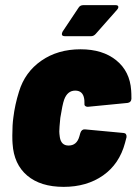

<svg xmlns="http://www.w3.org/2000/svg" viewBox="-20 -720 532 748"><path d="M29 -160Q28 -170 28 -192Q28 -234 32 -262Q38 -312 54 -363Q77 -439 141 -483.5Q205 -528 294 -528Q380 -528 433 -485Q486 -442 491 -368Q492 -357 492 -335Q491 -321 477 -319L323 -304H321Q315 -304 311.5 -307.5Q308 -311 309 -318Q309 -330 308 -335Q303 -367 273 -367Q243 -367 230 -332Q223 -312 215 -261Q211 -221 211 -208Q211 -200 213 -186Q218 -153 247 -153Q279 -153 289 -188L293 -202Q298 -217 311 -216L461 -202Q474 -201 473 -186L467 -163Q445 -81 381.5 -36.5Q318 8 228 8Q138 8 86 -36Q34 -80 29 -160ZM221 -587Q221 -591 224 -597L286 -690Q292 -700 305 -700H430Q441 -700 441 -693Q441 -687 436 -682L353 -588Q345 -579 335 -579H233Q221 -579 221 -587Z"/></svg>

Font: Barlow Semi Condensed Black
Style: Italic
Weight: 900
Width: 4
Italic angle: -7°
Designer: Jeremy Tribby
Foundry: Tribby Type
Version: Version 1.408